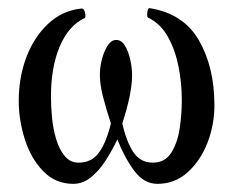

<svg xmlns="http://www.w3.org/2000/svg" viewBox="-20 -440 572 471"><path d="M160 11Q116 11 86 -20Q56 -51 41 -98Q26 -145 26 -192Q26 -251 45 -300.5Q64 -350 98.5 -382Q133 -414 179 -419Q186 -420 188.5 -409Q191 -398 188 -396Q148 -377 126.5 -326Q105 -275 105 -203Q105 -181 107.5 -153Q110 -125 117.5 -99.5Q125 -74 138.5 -57.5Q152 -41 173 -41Q205 -41 223 -66Q241 -91 252 -137Q239 -177 232 -205.5Q225 -234 225 -256Q225 -275 230 -294.5Q235 -314 244 -328Q253 -342 265 -342Q278 -342 286.5 -328Q295 -314 299.5 -294Q304 -274 304 -255Q304 -211 280 -137Q290 -93 307 -67Q324 -41 355 -41Q385 -41 400.5 -66Q416 -91 421 -126.5Q426 -162 426 -194Q426 -236 418 -276.5Q410 -317 392 -349.5Q374 -382 343 -397Q340 -399 341.5 -410Q343 -421 347 -420Q430 -407 468 -341Q506 -275 506 -182Q506 -134 489 -90Q472 -46 440.5 -17.5Q409 11 366 11Q333 11 309 -21.5Q285 -54 268 -98Q255 -71 239 -46Q223 -21 203 -5Q183 11 160 11Z"/></svg>

Font: Junicode
Style: Regular
Weight: 400
Designer: Peter S. Baker
Version: Version 2.100; ttfautohint (v1.8.4)